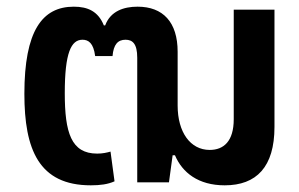

<svg xmlns="http://www.w3.org/2000/svg" viewBox="-20 -546 896 575"><path d="M252 9C280 9 303 6 323 -3L311 -92C300 -89 288 -86 271 -86C193 -86 174 -149 174 -267C174 -388 193 -427 227 -427C245 -427 260 -417 265 -378H317C320 -413 333 -427 356 -427C377 -427 391 -415 391 -373V0H486L497 -81H504C526 -29 574 9 653 9C748 9 802 -46 802 -166V-517H680V-189C680 -123 650 -97 608 -97C550 -97 512 -150 512 -230V-391C512 -480 468 -526 392 -526C351 -526 311 -513 295 -470H291C274 -512 243 -526 201 -526C106 -526 53 -453 53 -265C53 -99 96 9 252 9Z"/></svg>

Font: Noto Sans Thai UI SemiCondensed Semi
Style: Regular
Weight: 600
Width: 4
Designer: Monotype Design Team
Foundry: Monotype Imaging Inc.
Version: Version 1.901